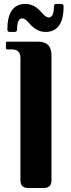

<svg xmlns="http://www.w3.org/2000/svg" viewBox="-20 -947 357 967"><path d="M200.2 0H122.1Q83 0 83 -38.6V-654.3Q83 -698.2 39.1 -698.2H17.1Q9.8 -698.2 9.8 -705.6V-730Q9.8 -737.3 17.1 -737.3H170.9Q239.3 -737.3 239.3 -668.9V-38.6Q239.3 0 200.2 0ZM263.7 -927.2H288.1Q300.3 -927.2 300.3 -915Q300.3 -786.1 209 -786.1Q164.6 -786.1 127.9 -829.1Q106.4 -854.5 92.3 -854.5Q65.9 -854.5 65.9 -798.3Q65.9 -786.1 53.7 -786.1H29.3Q17.1 -786.1 17.1 -798.3Q17.1 -927.2 108.4 -927.2Q152.8 -927.2 189.5 -884.3Q210.9 -858.9 225.1 -858.9Q251.5 -858.9 251.5 -915Q251.5 -927.2 263.7 -927.2Z"/></svg>

Font: Simply Serif
Style: Bold
Weight: 700
Designer: Wojciech Kalinowski "wmk69" (wmk69@o2.pl)
Foundry: Wojciech Kalinowski "wmk69" (wmk69@o2.pl)
Version: Version 1.0.0; 2022-02-18